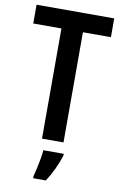

<svg xmlns="http://www.w3.org/2000/svg" viewBox="-101 -770 661 1047"><g transform="rotate(10 229.5 -246.5)"><path d="M289 0H170V-610H14V-714H444V-610H289ZM301 71Q290 107 271 147.5Q252 188 230 221H160V209Q165 191 171 164Q177 137 182 109Q187 81 188 61H301Z"/></g></svg>

Font: Noto Sans Devanagari Condensed SemiBold
Style: Regular
Weight: 600
Width: 3
Designer: Jelle Bosma - Monotype Design Team
Foundry: Monotype Imaging Inc.
Version: Version 2.004; ttfautohint (v1.8.4.7-5d5b)